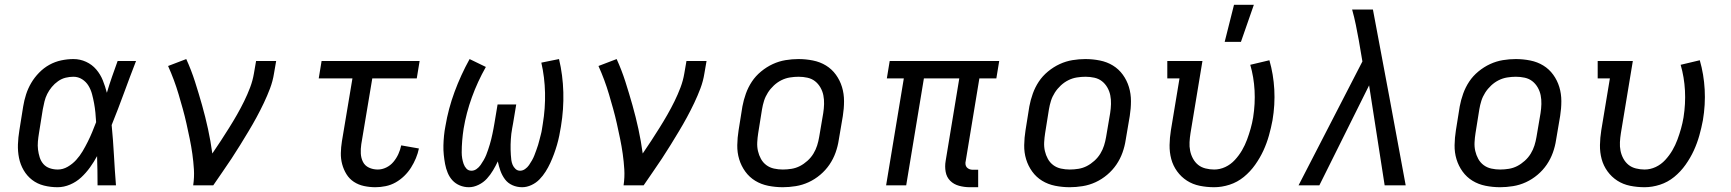

<svg xmlns="http://www.w3.org/2000/svg" viewBox="-20 -775 7240 803"><path d="M221 8Q191 8 163.5 1Q136 -6 114.5 -22.5Q93 -39 79 -63Q65 -87 59.5 -114.5Q54 -142 55 -171Q56 -200 61 -230L77 -330Q81 -355 89 -380Q97 -405 110.5 -428Q124 -451 143.5 -471Q163 -491 186.5 -504Q210 -517 236 -522.5Q262 -528 287 -528Q315 -528 340 -516.5Q365 -505 382.5 -484.5Q400 -464 410 -439Q420 -414 427 -387Q437 -421 448.5 -454Q460 -487 472 -520H549Q523 -453 498.5 -386Q474 -319 447 -252Q453 -190 456.5 -126.5Q460 -63 465 0H388Q388 -31 387.5 -61.5Q387 -92 386 -122Q373 -98 356.5 -75Q340 -52 319.5 -33Q299 -14 273 -3Q247 8 221 8ZM222 -66Q243 -66 263 -77.5Q283 -89 298.5 -106Q314 -123 325.5 -142.5Q337 -162 347 -182Q357 -202 365.5 -222.5Q374 -243 382 -264Q381 -284 379 -304Q377 -324 373.5 -343Q370 -362 365 -381Q360 -400 350 -416.5Q340 -433 323.5 -443.5Q307 -454 287 -454Q271 -454 254.5 -450Q238 -446 223 -435.5Q208 -425 196.5 -411Q185 -397 177.5 -382Q170 -367 166 -350.5Q162 -334 159 -318L143 -218Q140 -200 138.5 -183Q137 -166 139 -149.5Q141 -133 146 -117Q151 -101 161.5 -89Q172 -77 188 -71.5Q204 -66 222 -66Z M788 0Q793 -34 791 -66.5Q789 -99 784.5 -131Q780 -163 773.5 -194.5Q767 -226 760 -257.5Q753 -289 744.5 -319.5Q736 -350 727 -380.5Q718 -411 707 -440.5Q696 -470 683 -499L759 -528Q780 -482 795.5 -433.5Q811 -385 825 -335.5Q839 -286 850 -235.5Q861 -185 868 -133Q886 -159 903.5 -186Q921 -213 938 -240Q955 -267 971 -295Q987 -323 1001 -351.5Q1015 -380 1026 -409Q1037 -438 1042 -468L1051 -520H1135L1126 -468Q1121 -436 1109.5 -405.5Q1098 -375 1083.5 -344.5Q1069 -314 1053 -284.5Q1037 -255 1019.5 -226Q1002 -197 984.5 -168.5Q967 -140 948.5 -112Q930 -84 910.5 -56Q891 -28 872 0Z M1550 8Q1526 8 1502.5 3Q1479 -2 1460 -14.5Q1441 -27 1429 -46.5Q1417 -66 1411 -88.5Q1405 -111 1405.5 -135Q1406 -159 1410 -184L1454 -447H1313L1325 -520H1735L1723 -447H1537L1491 -172Q1488 -152 1489 -133Q1490 -114 1498 -98Q1506 -82 1523 -74Q1540 -66 1560 -66Q1578 -66 1595.5 -74.5Q1613 -83 1625.5 -98Q1638 -113 1646 -130.5Q1654 -148 1658 -167L1732 -154Q1728 -134 1719.5 -113.5Q1711 -93 1699 -74Q1687 -55 1670.5 -39Q1654 -23 1634.5 -12Q1615 -1 1593 3.5Q1571 8 1550 8Z M1941 8Q1921 8 1903 0.5Q1885 -7 1872.5 -20.5Q1860 -34 1852.5 -52Q1845 -70 1841.5 -89Q1838 -108 1836 -127.5Q1834 -147 1834.5 -167Q1835 -187 1837 -207.5Q1839 -228 1843 -248Q1855 -320 1881 -390.5Q1907 -461 1944 -528L2012 -495Q1977 -433 1953.5 -368Q1930 -303 1919 -237Q1917 -224 1915.5 -211.5Q1914 -199 1913 -186.5Q1912 -174 1911.5 -162Q1911 -150 1911 -137.5Q1911 -125 1913 -113Q1915 -101 1919 -89.5Q1923 -78 1931 -69.5Q1939 -61 1952 -61Q1963 -61 1973 -68Q1983 -75 1990 -85Q1997 -95 2003 -105.5Q2009 -116 2013.5 -127Q2018 -138 2021.5 -149Q2025 -160 2028.5 -171Q2032 -182 2034.5 -193Q2037 -204 2039.5 -215Q2042 -226 2044 -237.5Q2046 -249 2048 -260L2061 -338H2139L2126 -260Q2124 -249 2122 -238Q2120 -227 2118.5 -215.5Q2117 -204 2116.5 -193Q2116 -182 2115.5 -171Q2115 -160 2115.5 -149Q2116 -138 2116.5 -127Q2117 -116 2118.5 -105.5Q2120 -95 2124 -85.5Q2128 -76 2136 -68.5Q2144 -61 2155 -61Q2166 -61 2176 -68Q2186 -75 2192.5 -84.5Q2199 -94 2205 -104.5Q2211 -115 2215 -125.5Q2219 -136 2223 -147Q2227 -158 2230.5 -169Q2234 -180 2236.5 -191Q2239 -202 2242 -212.5Q2245 -223 2246.5 -234Q2248 -245 2250 -256Q2261 -322 2259.5 -387Q2258 -452 2244 -513L2318 -528Q2334 -461 2336 -389.5Q2338 -318 2326 -246Q2323 -227 2319 -207.5Q2315 -188 2309.5 -169Q2304 -150 2297 -131Q2290 -112 2281.5 -93.5Q2273 -75 2262 -57.5Q2251 -40 2236.5 -25Q2222 -10 2202.5 -1Q2183 8 2164 8Q2142 8 2123 -0.5Q2104 -9 2092 -25Q2080 -41 2073 -60.5Q2066 -80 2062 -100Q2053 -81 2042 -62.5Q2031 -44 2016.5 -28Q2002 -12 1981.5 -2Q1961 8 1941 8Z M2588 0Q2593 -34 2591 -66.5Q2589 -99 2584.5 -131Q2580 -163 2573.5 -194.5Q2567 -226 2560 -257.5Q2553 -289 2544.5 -319.5Q2536 -350 2527 -380.5Q2518 -411 2507 -440.5Q2496 -470 2483 -499L2559 -528Q2580 -482 2595.5 -433.5Q2611 -385 2625 -335.5Q2639 -286 2650 -235.5Q2661 -185 2668 -133Q2686 -159 2703.5 -186Q2721 -213 2738 -240Q2755 -267 2771 -295Q2787 -323 2801 -351.5Q2815 -380 2826 -409Q2837 -438 2842 -468L2851 -520H2935L2926 -468Q2921 -436 2909.5 -405.5Q2898 -375 2883.5 -344.5Q2869 -314 2853 -284.5Q2837 -255 2819.5 -226Q2802 -197 2784.5 -168.5Q2767 -140 2748.5 -112Q2730 -84 2710.5 -56Q2691 -28 2672 0Z M3254 8Q3223 8 3193 2Q3163 -4 3138.5 -19Q3114 -34 3097 -57.5Q3080 -81 3071.5 -109Q3063 -137 3063.5 -168Q3064 -199 3069 -230L3085 -330Q3090 -357 3099.5 -383.5Q3109 -410 3124.5 -433.5Q3140 -457 3163 -476Q3186 -495 3212 -507Q3238 -519 3265.5 -523.5Q3293 -528 3319 -528Q3350 -528 3380 -522Q3410 -516 3434.5 -501Q3459 -486 3476 -462.5Q3493 -439 3501.5 -411Q3510 -383 3510 -352Q3510 -321 3505 -290L3488 -190Q3484 -163 3474.5 -136.5Q3465 -110 3449 -86.5Q3433 -63 3410.5 -44Q3388 -25 3362 -13Q3336 -1 3308 3.5Q3280 8 3254 8ZM3254 -66Q3272 -66 3290.5 -69Q3309 -72 3325.5 -80.5Q3342 -89 3357 -102.5Q3372 -116 3382 -132.5Q3392 -149 3397.5 -166.5Q3403 -184 3406 -202L3423 -302Q3426 -321 3426.5 -340Q3427 -359 3423.5 -376.5Q3420 -394 3411 -409.5Q3402 -425 3388.5 -435.5Q3375 -446 3357 -450Q3339 -454 3320 -454Q3302 -454 3283.5 -451Q3265 -448 3248 -439.5Q3231 -431 3216.5 -417.5Q3202 -404 3191.5 -387.5Q3181 -371 3175.5 -353.5Q3170 -336 3167 -318L3151 -218Q3148 -199 3147 -180Q3146 -161 3150 -143.5Q3154 -126 3162.5 -110.5Q3171 -95 3185 -84.5Q3199 -74 3217 -70Q3235 -66 3254 -66Z M4071 8H4036Q4013 8 3991 2Q3969 -4 3954 -19Q3939 -34 3935 -56.5Q3931 -79 3935 -102L3992 -447H3844L3770 0H3686L3760 -447H3689L3701 -520H4159L4147 -447H4076L4019 -102Q4017 -95 4018 -87.5Q4019 -80 4023.5 -75Q4028 -70 4034.5 -67.5Q4041 -65 4048 -65H4071Z M4454 8Q4423 8 4393 2Q4363 -4 4338.5 -19Q4314 -34 4297 -57.5Q4280 -81 4271.5 -109Q4263 -137 4263.5 -168Q4264 -199 4269 -230L4285 -330Q4290 -357 4299.5 -383.5Q4309 -410 4324.5 -433.5Q4340 -457 4363 -476Q4386 -495 4412 -507Q4438 -519 4465.5 -523.5Q4493 -528 4519 -528Q4550 -528 4580 -522Q4610 -516 4634.5 -501Q4659 -486 4676 -462.5Q4693 -439 4701.5 -411Q4710 -383 4710 -352Q4710 -321 4705 -290L4688 -190Q4684 -163 4674.5 -136.5Q4665 -110 4649 -86.5Q4633 -63 4610.5 -44Q4588 -25 4562 -13Q4536 -1 4508 3.5Q4480 8 4454 8ZM4454 -66Q4472 -66 4490.5 -69Q4509 -72 4525.5 -80.5Q4542 -89 4557 -102.5Q4572 -116 4582 -132.5Q4592 -149 4597.5 -166.5Q4603 -184 4606 -202L4623 -302Q4626 -321 4626.5 -340Q4627 -359 4623.5 -376.5Q4620 -394 4611 -409.5Q4602 -425 4588.5 -435.5Q4575 -446 4557 -450Q4539 -454 4520 -454Q4502 -454 4483.5 -451Q4465 -448 4448 -439.5Q4431 -431 4416.5 -417.5Q4402 -404 4391.5 -387.5Q4381 -371 4375.5 -353.5Q4370 -336 4367 -318L4351 -218Q4348 -199 4347 -180Q4346 -161 4350 -143.5Q4354 -126 4362.5 -110.5Q4371 -95 4385 -84.5Q4399 -74 4417 -70Q4435 -66 4454 -66Z M5058 8Q5027 8 4997.5 2Q4968 -4 4944 -19.5Q4920 -35 4903 -58.5Q4886 -82 4878.5 -110Q4871 -138 4871.5 -168.5Q4872 -199 4877 -230L4913 -447H4862V-520H5009L4959 -218Q4956 -199 4955 -180.5Q4954 -162 4957.5 -144.5Q4961 -127 4969.5 -111.5Q4978 -96 4991 -85.5Q5004 -75 5022 -70.5Q5040 -66 5058 -66Q5082 -66 5104.5 -76.5Q5127 -87 5144.5 -106Q5162 -125 5174.5 -146.5Q5187 -168 5195.5 -191Q5204 -214 5210.5 -237Q5217 -260 5221 -284Q5230 -341 5227 -396.5Q5224 -452 5209 -504L5289 -523Q5306 -464 5309.5 -400.5Q5313 -337 5302 -272Q5296 -240 5287 -208Q5278 -176 5264 -145.5Q5250 -115 5229.5 -86Q5209 -57 5182 -35Q5155 -13 5122.5 -2.5Q5090 8 5058 8ZM5102 -600 5141 -755H5224L5170 -600Z M5411 0 5678 -518 5663 -606Q5657 -639 5650.5 -671Q5644 -703 5635 -735H5722Q5757 -551 5791 -367.5Q5825 -184 5859 0H5771L5706 -418L5498 0Z M6254 8Q6223 8 6193 2Q6163 -4 6138.5 -19Q6114 -34 6097 -57.5Q6080 -81 6071.5 -109Q6063 -137 6063.5 -168Q6064 -199 6069 -230L6085 -330Q6090 -357 6099.5 -383.5Q6109 -410 6124.5 -433.5Q6140 -457 6163 -476Q6186 -495 6212 -507Q6238 -519 6265.5 -523.5Q6293 -528 6319 -528Q6350 -528 6380 -522Q6410 -516 6434.5 -501Q6459 -486 6476 -462.5Q6493 -439 6501.5 -411Q6510 -383 6510 -352Q6510 -321 6505 -290L6488 -190Q6484 -163 6474.5 -136.5Q6465 -110 6449 -86.5Q6433 -63 6410.5 -44Q6388 -25 6362 -13Q6336 -1 6308 3.5Q6280 8 6254 8ZM6254 -66Q6272 -66 6290.5 -69Q6309 -72 6325.5 -80.5Q6342 -89 6357 -102.5Q6372 -116 6382 -132.5Q6392 -149 6397.5 -166.5Q6403 -184 6406 -202L6423 -302Q6426 -321 6426.5 -340Q6427 -359 6423.5 -376.5Q6420 -394 6411 -409.5Q6402 -425 6388.5 -435.5Q6375 -446 6357 -450Q6339 -454 6320 -454Q6302 -454 6283.5 -451Q6265 -448 6248 -439.5Q6231 -431 6216.5 -417.5Q6202 -404 6191.5 -387.5Q6181 -371 6175.5 -353.5Q6170 -336 6167 -318L6151 -218Q6148 -199 6147 -180Q6146 -161 6150 -143.5Q6154 -126 6162.5 -110.5Q6171 -95 6185 -84.5Q6199 -74 6217 -70Q6235 -66 6254 -66Z M6858 8Q6827 8 6797.5 2Q6768 -4 6744 -19.5Q6720 -35 6703 -58.5Q6686 -82 6678.5 -110Q6671 -138 6671.5 -168.5Q6672 -199 6677 -230L6713 -447H6662V-520H6809L6759 -218Q6756 -199 6755 -180.5Q6754 -162 6757.5 -144.5Q6761 -127 6769.5 -111.5Q6778 -96 6791 -85.5Q6804 -75 6822 -70.5Q6840 -66 6858 -66Q6882 -66 6904.5 -76.5Q6927 -87 6944.5 -106Q6962 -125 6974.5 -146.5Q6987 -168 6995.5 -191Q7004 -214 7010.5 -237Q7017 -260 7021 -284Q7030 -341 7027 -396.5Q7024 -452 7009 -504L7089 -523Q7106 -464 7109.5 -400.5Q7113 -337 7102 -272Q7096 -240 7087 -208Q7078 -176 7064 -145.5Q7050 -115 7029.5 -86Q7009 -57 6982 -35Q6955 -13 6922.5 -2.5Q6890 8 6858 8Z"/></svg>

Font: Iosevka HT Extended
Style: Italic
Weight: 400
Width: 7
Italic angle: -9°
Monospace: yes
Designer: Belleve Invis
Foundry: Belleve Invis
Version: Version 32.3.0; ttfautohint (v1.8.4)